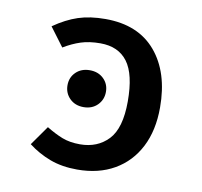

<svg xmlns="http://www.w3.org/2000/svg" viewBox="-68 -628 751 714"><g transform="rotate(10 307.5 -271.0)"><path d="M267.2 13.8Q209.7 13.8 164.6 -3.1Q119.5 -20 81.5 -49.2L133.3 -122.6Q165.1 -103.1 193.8 -91.8Q222.6 -80.5 261.5 -80.5Q327.2 -80.5 368.2 -123.6Q409.2 -166.7 409.2 -268.2Q409.2 -370.8 374.6 -417.2Q340 -463.6 271.8 -463.6Q229.7 -463.6 198.2 -453.3Q166.7 -443.1 134.4 -423.6L81.5 -494.4Q127.7 -526.7 172.1 -541.3Q216.4 -555.9 274.9 -555.9Q398.5 -555.9 464.9 -477.7Q531.3 -399.5 531.3 -266.7Q531.3 -180 499 -117.2Q466.7 -54.4 407.4 -20.3Q348.2 13.8 267.2 13.8ZM250.5 -358.2Q282.5 -358.2 302.8 -338.4Q323 -318.7 323 -289.1Q323 -259.5 302.8 -239.2Q282.5 -219 250.5 -219Q218.4 -219 198.1 -239.2Q177.9 -259.5 177.9 -289.1Q177.9 -318.7 198.1 -338.4Q218.4 -358.2 250.5 -358.2Z"/></g></svg>

Font: Fira Code Medium
Style: Regular
Weight: 500
Designer: Carrois Corporate, Edenspiekermann AG, Nikita Prokopov
Foundry: Carrois Corporate, Edenspiekermann AG, Nikita Prokopov
Version: Version 6.002